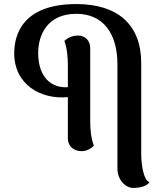

<svg xmlns="http://www.w3.org/2000/svg" viewBox="-20 -730 814 945"><path d="M675 24V-420C675 -610 558 -710 356 -710C89 -710 50 -557 50 -468C50 -312 183 -239 314 -252V-49C314 -10 343 14 381 14C411 14 433 -3 442 -13C427 -52 424 -97 424 -136V-493C424 -532 398 -555 363 -555C330 -555 307 -538 297 -529C311 -489 314 -444 314 -406V-301C232 -295 168 -351 168 -469C168 -556 211 -662 356 -662C488 -662 558 -565 558 -413V98C558 159 600 195 636 195C668 195 705 186 716 166C690 161 675 92 675 24Z"/></svg>

Font: Arima Koshi ExtraBold
Style: Regular
Weight: 800
Designer: Joana Correia and Natanael Gama
Foundry: NDISCOVER
Version: Version 1.019;PS 001.019;hotconv 1.0.88;makeotf.lib2.5.64775